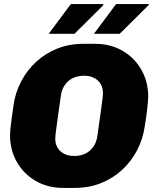

<svg xmlns="http://www.w3.org/2000/svg" viewBox="-20 -908 759 938"><path d="M289 10Q213 10 154.5 -24Q96 -58 62.5 -116.5Q29 -175 29 -248Q29 -266 34 -305.5Q39 -345 46 -394Q55 -456 83.5 -510.5Q112 -565 156.5 -606Q201 -647 259.5 -670.5Q318 -694 388 -694H444Q520 -694 578.5 -660Q637 -626 670.5 -567.5Q704 -509 704 -436Q704 -417 699.5 -378Q695 -339 687 -290Q678 -228 649.5 -173.5Q621 -119 576.5 -78Q532 -37 473.5 -13.5Q415 10 345 10ZM342 -146Q365 -146 384.5 -152.5Q404 -159 419 -172Q434 -185 443.5 -203.5Q453 -222 456 -246Q465 -307 470 -345Q475 -383 478 -404Q481 -425 482 -436Q483 -447 483 -454Q483 -479 471.5 -498Q460 -517 439.5 -527.5Q419 -538 391 -538Q368 -538 348.5 -531.5Q329 -525 314 -512Q299 -499 289.5 -480.5Q280 -462 277 -438Q268 -377 263 -339Q258 -301 255 -280Q252 -259 251 -248Q250 -237 250 -230Q250 -205 261.5 -186Q273 -167 293.5 -156.5Q314 -146 342 -146ZM439 -743 547 -888H706L708 -885L565 -743ZM218 -743 326 -888H480L487 -885L344 -743Z"/></svg>

Font: Chivo Medium Black
Style: Italic
Weight: 900
Italic angle: -8.05°
Version: Version 2.002